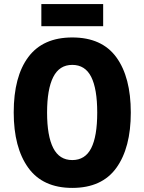

<svg xmlns="http://www.w3.org/2000/svg" viewBox="-20 -908 705 938"><path d="M619 -358Q619 -186 548.5 -88Q478 10 333 10Q189 10 118 -88.5Q47 -187 47 -359Q47 -534 118.5 -629.5Q190 -725 333 -725Q478 -725 548.5 -628Q619 -531 619 -358ZM210 -358Q210 -244 240 -185Q270 -126 333 -126Q396 -126 425.5 -184Q455 -242 455 -358Q455 -474 425.5 -532.5Q396 -591 333 -591Q270 -591 240 -531.5Q210 -472 210 -358ZM484 -888V-780H182V-888Z"/></svg>

Font: Noto Sans Gujarati UI Condensed ExtraBold
Style: Regular
Weight: 800
Width: 3
Designer: Jelle Bosma - Monotype Design Team, Universal Thirst
Foundry: Monotype Imaging Inc.
Version: Version 2.106; ttfautohint (v1.8.4.7-5d5b)